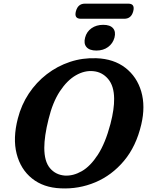

<svg xmlns="http://www.w3.org/2000/svg" viewBox="-20 -1040 824 1075"><path d="M520 -714Q617 -710.5 681.8 -660.5Q746.5 -610.5 770.8 -527.8Q795 -445 771 -343Q742.5 -221 674.5 -139.8Q606.5 -58.5 514 -19.5Q421.5 19.5 319.5 14.5Q223 10.5 159.2 -40.8Q95.5 -92 73.2 -178.8Q51 -265.5 80 -377Q99.5 -453 141.2 -516Q183 -579 242 -624.5Q301 -670 371.8 -693.5Q442.5 -717 520 -714ZM342.5 -57Q389.5 -54 437.8 -81.5Q486 -109 528 -173.8Q570 -238.5 598.5 -346.5Q609.5 -389 614.5 -424Q619.5 -459 619 -487.5Q618.5 -559 585.2 -598Q552 -637 502.5 -641.5Q454 -646.5 405 -618.5Q356 -590.5 315.5 -529.2Q275 -468 252 -373.5Q239.5 -324 233.8 -284Q228 -244 228 -212.5Q228 -136 259.8 -98.5Q291.5 -61 342.5 -57ZM519.5 -757Q481 -757 464.2 -776.5Q447.5 -796 456.5 -829.5Q465 -862.5 492.2 -881.8Q519.5 -901 558 -901Q596.5 -901 613 -881.8Q629.5 -862.5 621 -829.5Q612 -796.5 585.2 -776.8Q558.5 -757 519.5 -757ZM405 -977Q416.5 -1019.5 455 -1019.5H698.5Q737 -1019.5 726 -977Q715 -935 676 -935H432.5Q394 -935 405 -977Z"/></svg>

Font: Fraunces 9pt SuperSoft SemiBold
Style: Italic
Weight: 600
Italic angle: -16°
Version: Version 1.000;[0bf87f6ff]